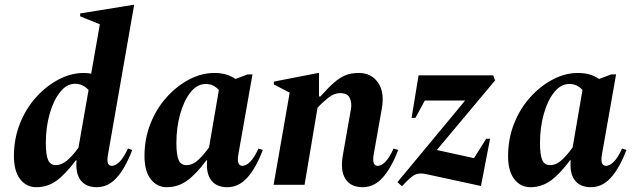

<svg xmlns="http://www.w3.org/2000/svg" viewBox="-20 -770 2640 800"><path d="M131 10Q90 10 64 -23.5Q38 -57 38 -120Q38 -192 63 -255Q88 -318 130.5 -365Q173 -412 224.5 -439Q276 -466 329 -466Q345 -466 360 -463L396 -669L314 -702V-714L536 -750H539L430 -126Q421 -79 446 -79Q461 -79 478 -95.5Q495 -112 513 -151L531 -145Q503 -71 467 -30.5Q431 10 383 10Q338 10 316 -19Q294 -48 299 -102H296Q251 -42 214 -16Q177 10 131 10ZM171 -174Q171 -124 180.5 -103Q190 -82 213 -82Q236 -82 259.5 -101.5Q283 -121 307 -155L349 -395Q325 -421 293 -421Q258 -421 230.5 -386.5Q203 -352 187 -296Q171 -240 171 -174Z M675 10Q634 10 608 -23.5Q582 -57 582 -120Q582 -192 607 -255Q632 -318 674.5 -365Q717 -412 768.5 -439Q820 -466 873 -466Q926 -466 961 -441L1012 -460H1032L973 -126Q965 -79 990 -79Q1005 -79 1022 -95.5Q1039 -112 1057 -151L1075 -145Q1047 -71 1011 -30.5Q975 10 927 10Q882 10 860 -19Q838 -48 843 -102H840Q797 -44 759 -17Q721 10 675 10ZM715 -174Q715 -126 724 -104Q733 -82 757 -82Q783 -82 806.5 -104Q830 -126 851 -156L892 -395Q881 -407 868 -413.5Q855 -420 837 -420Q801 -420 773.5 -385Q746 -350 730.5 -294Q715 -238 715 -174Z M1120 0 1187 -384 1121 -418V-430L1306 -466H1309V-368H1315Q1347 -404 1371.5 -425.5Q1396 -447 1419.5 -456.5Q1443 -466 1475 -466Q1527 -466 1555 -426Q1583 -386 1571 -318L1537 -126Q1529 -79 1554 -79Q1569 -79 1585.5 -95.5Q1602 -112 1620 -151L1639 -145Q1611 -71 1575 -30.5Q1539 10 1491 10Q1441 10 1419 -25Q1397 -60 1409 -126L1442 -314Q1447 -341 1437.5 -361.5Q1428 -382 1397 -382Q1372 -382 1347.5 -362.5Q1323 -343 1303 -321L1249 0Z M1655 6 1636 -11 1918 -351H1750L1711 -279H1695L1724 -456H2035L2043 -435L1800 -145L1955 -111L2006 -192H2022L1984 5L1772 -41Q1748 -47 1734 -47Q1715 -47 1701 -37.5Q1687 -28 1671 -11Z M2190 10Q2149 10 2123 -23.5Q2097 -57 2097 -120Q2097 -192 2122 -255Q2147 -318 2189.5 -365Q2232 -412 2283.5 -439Q2335 -466 2388 -466Q2441 -466 2476 -441L2527 -460H2547L2488 -126Q2480 -79 2505 -79Q2520 -79 2537 -95.5Q2554 -112 2572 -151L2590 -145Q2562 -71 2526 -30.5Q2490 10 2442 10Q2397 10 2375 -19Q2353 -48 2358 -102H2355Q2312 -44 2274 -17Q2236 10 2190 10ZM2230 -174Q2230 -126 2239 -104Q2248 -82 2272 -82Q2298 -82 2321.5 -104Q2345 -126 2366 -156L2407 -395Q2396 -407 2383 -413.5Q2370 -420 2352 -420Q2316 -420 2288.5 -385Q2261 -350 2245.5 -294Q2230 -238 2230 -174Z"/></svg>

Font: Spectral
Style: Bold Italic
Weight: 700
Italic angle: -10°
Designer: Jean-Baptiste Levee
Foundry: Production Type
Version: Version 2.001